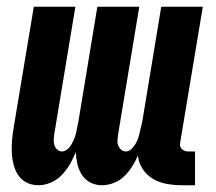

<svg xmlns="http://www.w3.org/2000/svg" viewBox="-20 -540 640 568"><path d="M94 8Q75 8 59.5 0.5Q44 -7 34.5 -21Q25 -35 20.5 -52Q16 -69 15 -87Q14 -105 15.5 -123.5Q17 -142 20 -160L80 -520H203L140 -140Q139 -132 139 -124Q139 -116 141.5 -109Q144 -102 150 -97Q156 -92 163 -92Q172 -92 179.5 -98.5Q187 -105 191.5 -113Q196 -121 199.5 -129.5Q203 -138 205 -146.5Q207 -155 208.5 -163.5Q210 -172 212 -181L268 -520H392L329 -140Q328 -132 327.5 -124Q327 -116 330 -109Q333 -102 338.5 -97Q344 -92 352 -92Q361 -92 368 -98.5Q375 -105 380 -113Q385 -121 388 -129.5Q391 -138 393 -146.5Q395 -155 397 -163.5Q399 -172 401 -181L457 -520H580L513 -118Q512 -113 513 -108Q514 -103 517.5 -99.5Q521 -96 525.5 -94Q530 -92 535 -92H557V8H518Q495 8 473 4Q451 0 432.5 -11Q414 -22 402 -40Q390 -58 388 -80Q381 -63 371 -47.5Q361 -32 348 -19Q335 -6 317 1Q299 8 282 8Q263 8 247.5 0Q232 -8 222.5 -22.5Q213 -37 209 -54.5Q205 -72 204 -90Q197 -72 187 -54.5Q177 -37 163 -22.5Q149 -8 130.5 0Q112 8 94 8Z"/></svg>

Font: Iosevka Heavy Extended
Style: Italic
Weight: 900
Width: 7
Italic angle: -9°
Monospace: yes
Designer: Belleve Invis
Foundry: Belleve Invis
Version: Version 32.5.0; ttfautohint (v1.8.4)